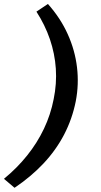

<svg xmlns="http://www.w3.org/2000/svg" viewBox="-40 -732 495 945"><path d="M31.6 192.3 -20.5 148.1Q44 95.2 93.6 33.2Q143.2 -28.7 176.3 -98.3Q209.4 -167.9 224.2 -244.4Q239.8 -320.2 234.8 -394.1Q229.8 -467.9 205.7 -538.7Q181.5 -609.4 139.3 -674.7L195.8 -712.5Q257.6 -643.2 293.3 -564Q329.1 -484.8 339 -400.8Q349 -316.9 332.9 -233.6Q315.4 -146.1 275.6 -69.7Q235.8 6.7 174.5 72.1Q113.1 137.5 31.6 192.3Z"/></svg>

Font: REM Medium
Style: Italic
Weight: 500
Italic angle: -11°
Designer: Octavio Pardo
Foundry: Ashler Design
Version: Version 1.005;gftools[0.9.28]